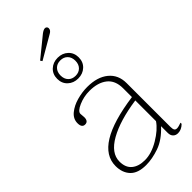

<svg xmlns="http://www.w3.org/2000/svg" viewBox="-265 -901 970 970"><g transform="rotate(-45 220.5 -415.5)"><path d="M147 -742 254 -829Q270 -841 280 -841Q286 -841 290 -837Q294 -833 294 -827Q294 -813 278 -804L154 -732ZM143 -616Q143 -649 165 -669.5Q187 -690 220 -690Q253 -690 275 -669.5Q297 -649 297 -616Q297 -583 275 -562.5Q253 -542 220 -542Q187 -542 165 -562.5Q143 -583 143 -616ZM273 -616Q273 -641 258.5 -656Q244 -671 220 -671Q196 -671 181.5 -656Q167 -641 167 -616Q167 -591 181.5 -576Q196 -561 220 -561Q244 -561 258.5 -576Q273 -591 273 -616ZM40 -96Q40 -242 345 -284V-347Q345 -403 310 -430.5Q275 -458 215 -458Q175 -458 138 -442Q101 -426 101 -408Q101 -403 102 -395.5Q103 -388 103 -382Q103 -353 80 -353Q57 -353 57 -385Q57 -416 83 -437.5Q109 -459 147 -469.5Q185 -480 221 -480Q293 -480 334.5 -446Q376 -412 376 -353V-40Q376 -25 380 -18Q384 -11 395 -11Q405 -11 427 -19V-11Q406 10 381 10Q365 10 355 0Q345 -10 345 -28V-76Q298 -25 247.5 -7.5Q197 10 153 10Q95 10 67.5 -19Q40 -48 40 -96ZM345 -112V-260Q219 -242 144.5 -200Q70 -158 70 -98Q70 -55 96 -33.5Q122 -12 166 -12Q214 -12 267 -43.5Q320 -75 345 -112Z"/></g></svg>

Font: Taviraj Thin
Style: Regular
Weight: 100
Designer: Katatrad Team
Foundry: CadsonDemak
Version: Version 1.030